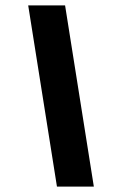

<svg xmlns="http://www.w3.org/2000/svg" viewBox="-20 -688 417 708"><path d="M326 0 220 -668H84L190 0Z"/></svg>

Font: Celebes ExtraBold
Style: Italic
Weight: 800
Italic angle: -10°
Designer: Anugrah Pasau
Foundry: Lafontype
Version: Version 1.000